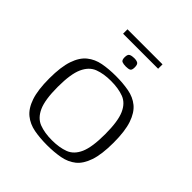

<svg xmlns="http://www.w3.org/2000/svg" viewBox="-164 -686 802 802"><g transform="rotate(45 237.0 -285.0)"><path d="M237 5Q195 5 160.5 -1.5Q126 -8 100.5 -28.5Q75 -49 61 -90Q47 -131 47 -199Q47 -267 61 -308Q75 -349 100.5 -369.5Q126 -390 160.5 -396.5Q195 -403 237 -403Q279 -403 314 -396.5Q349 -390 374 -369.5Q399 -349 413 -308Q427 -267 427 -199Q427 -130 413 -89Q399 -48 374 -28Q349 -8 314 -1.5Q279 5 237 5ZM237 -24Q281 -24 312.5 -36Q344 -48 360.5 -85.5Q377 -123 377 -199Q377 -275 360.5 -312.5Q344 -350 312.5 -362Q281 -374 237 -374Q194 -374 162.5 -362Q131 -350 114 -312.5Q97 -275 97 -199Q97 -123 114 -85.5Q131 -48 162.5 -36Q194 -24 237 -24ZM238 -460Q224 -460 215.5 -463.5Q207 -467 207 -484Q207 -502 216 -506Q225 -510 238 -510Q252 -510 259.5 -505.5Q267 -501 267 -484Q267 -467 259.5 -463.5Q252 -460 238 -460ZM133 -549V-575H340V-549Z"/></g></svg>

Font: Genos Thin Light
Style: Regular
Weight: 300
Version: Version 1.010